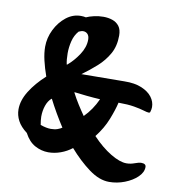

<svg xmlns="http://www.w3.org/2000/svg" viewBox="-95 -837 967 1063"><g transform="rotate(10 388.5 -305.5)"><path d="M589 142Q534 142 475.5 99Q417 56 361 -8Q333 14 298.5 26.5Q264 39 229 39Q190 39 154 19.5Q118 0 94 -46Q58 -73 42 -103.5Q26 -134 26 -167Q26 -217 58.5 -269.5Q91 -322 146 -372Q130 -417 120.5 -458Q111 -499 111 -534Q111 -584 134 -630.5Q157 -677 194.5 -706.5Q232 -736 277 -736Q292 -736 305 -733Q322 -741 348 -747Q374 -753 401 -753Q428 -753 451.5 -745Q475 -737 489.5 -718Q504 -699 504 -665Q504 -606 479.5 -562.5Q455 -519 416.5 -484.5Q378 -450 335 -419L577 -421Q635 -422 674 -405.5Q713 -389 732.5 -363Q752 -337 752 -307Q752 -294 747 -279Q746 -274 739 -274Q730 -274 709 -280.5Q688 -287 653 -293Q618 -299 565 -299Q556 -259 534 -203Q512 -147 471 -95Q524 -39 576.5 -7.5Q629 24 666 24Q689 24 711.5 15.5Q734 7 747 7Q774 7 774 26Q774 56 746.5 82.5Q719 109 676.5 125.5Q634 142 589 142ZM246 -457H248Q283 -486 311 -528.5Q339 -571 339 -613Q339 -634 329 -644.5Q319 -655 304 -655Q298 -655 292 -653Q286 -651 279 -648Q257 -623 248.5 -588.5Q240 -554 240 -520Q240 -484 246 -457ZM388 -193Q433 -238 461 -300Q425 -302 385 -306Q345 -310 315 -314V-311Q331 -280 350 -250Q369 -220 388 -193ZM221 -91Q243 -91 259 -97Q275 -103 283 -109Q262 -141 238.5 -181.5Q215 -222 198 -256H196Q177 -240 167 -211Q157 -182 157 -149Q157 -138 158.5 -126Q160 -114 162 -103Q195 -91 221 -91Z"/></g></svg>

Font: Protest Riot
Style: Regular
Weight: 400
Designer: Octavio Pardo
Foundry: Ashler Design
Version: Version 2.005; ttfautohint (v1.8.4.7-5d5b)